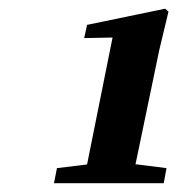

<svg xmlns="http://www.w3.org/2000/svg" viewBox="-20 -838 410 440"><path d="M103.7 -418.1H355.2L361.6 -452.7L262.8 -465.1H212.2L110.5 -452.7L103.7 -418.1ZM170.9 -418.1H281.5L345.1 -723.8L366.1 -811.4L358.4 -818.1L179.6 -781L172.9 -750.7L257 -752.4L242 -772.2L170.9 -418.1Z"/></svg>

Font: Source Serif 4 Variable
Style: Italic
Weight: 400
Italic angle: -12°
Designer: Frank Grießhammer
Foundry: Adobe Systems Incorporated
Version: Version 4.004;hotconv 1.0.116;makeotfexe 2.5.65601